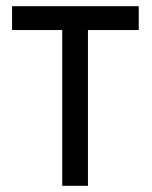

<svg xmlns="http://www.w3.org/2000/svg" viewBox="-20 -600 492 620"><path d="M19 -503H181V0H264V-503H428V-580H19Z"/></svg>

Font: Charger Sport
Style: SeBdNrw
Weight: 600
Designer: Jasper
Foundry: Cannot Into Space Fonts
Version: Version 1.1